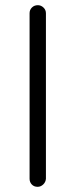

<svg xmlns="http://www.w3.org/2000/svg" viewBox="-20 -720 290 740"><path d="M157 -31Q156 -18 146.5 -9Q137 0 125 0Q111 0 102.5 -9Q94 -18 94 -31V-669Q94 -682 103 -691Q112 -700 126 -700Q138 -700 147.5 -691Q157 -682 157 -669Z"/></svg>

Font: zvoove
Style: Regular
Weight: 400
Designer: Vernon Adams (Nunito) & Andrew Paglinawan (Quicksand)
Foundry: zvoove
Version: Version 3.006